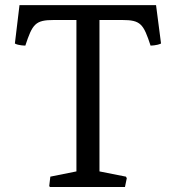

<svg xmlns="http://www.w3.org/2000/svg" viewBox="-20 -749 705 769"><path d="M177.2 -4.4 179.7 0H480.5L487.8 -35.2L484.4 -41.5L378.4 -62.5V-668.9H469.7C543.5 -668.9 554.7 -652.8 583 -566.4C583 -566.4 608.4 -566.4 625 -574.7L605 -728.5H58.1L39.6 -574.7C53.7 -566.4 81.5 -566.4 81.5 -566.4C109.9 -652.8 121.6 -668.9 195.3 -668.9H286.1V-62.5L181.6 -41.5Z"/></svg>

Font: Trykker
Style: Regular
Weight: 400
Designer: Magnus Gaarde
Foundry: Magnus Gaarde
Version: Version 1.001